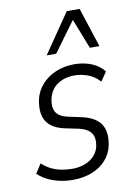

<svg xmlns="http://www.w3.org/2000/svg" viewBox="-84 -790 598 853"><g transform="rotate(-10 214.5 -363.5)"><path d="M175 8Q128 8 87 -6.5Q46 -21 19 -47L46 -89Q66 -71 87.5 -60.5Q109 -50 133 -45.5Q157 -41 181 -41Q229 -41 262 -63Q295 -85 303 -122Q310 -159 295 -180.5Q280 -202 242 -211L179 -224Q122 -236 99 -271Q76 -306 88 -369Q97 -408 122.5 -436.5Q148 -465 186 -481Q224 -497 269 -497Q296 -497 321 -491Q346 -485 367.5 -472.5Q389 -460 403 -441L375 -400Q352 -426 321.5 -437Q291 -448 262 -448Q217 -448 184.5 -426Q152 -404 143 -360Q136 -325 149 -303.5Q162 -282 199 -273L260 -260Q322 -247 346 -211.5Q370 -176 358 -115Q350 -78 325 -50Q300 -22 261.5 -7Q223 8 175 8ZM156 -557 278 -735H336L394 -557H351L298 -692L199 -557Z"/></g></svg>

Font: Nunito Sans 10pt Condensed Light
Style: Italic
Weight: 300
Width: 3
Italic angle: -9°
Designer: Vernon Adams
Foundry: Vernon Adams
Version: Version 3.101;gftools[0.9.27]